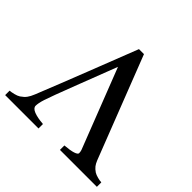

<svg xmlns="http://www.w3.org/2000/svg" viewBox="-192 -882 1061 1061"><g transform="rotate(45 338.5 -351.5)"><path d="M696.8 0H408.2V-34.7Q451.2 -38.1 473.6 -45.4Q496.1 -52.7 496.1 -62.5Q496.1 -66.9 495.1 -73.2Q494.1 -79.6 492.2 -84.5L310.5 -551.3Q268.6 -442.4 216.6 -307.6Q164.6 -172.9 151.9 -133.3Q145.5 -113.8 143.1 -100.1Q140.6 -86.4 140.6 -77.6Q140.6 -59.6 167.7 -48.8Q194.8 -38.1 240.7 -34.7V0H-20V-34.7Q-7.3 -35.6 11.7 -40.3Q30.8 -44.9 43 -52.7Q62.5 -65.9 73.2 -80.3Q84 -94.7 94.2 -120.1Q152.3 -264.6 212.4 -418.7Q272.5 -572.8 323.2 -702.6H362.3L594.7 -105Q602.1 -86.4 611.3 -74.5Q620.6 -62.5 637.2 -51.3Q648.4 -44.4 666.5 -39.8Q684.6 -35.2 696.8 -34.7Z"/></g></svg>

Font: UniBurma_GGSerif
Style: Book
Weight: 400
Designer: Victor San Kho Lin (for Burmese only and related typography optimization with it)
Foundry: http://www.unimm.org
Version: 2.0